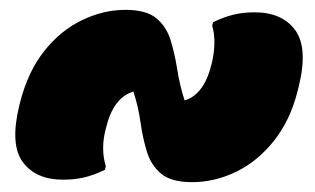

<svg xmlns="http://www.w3.org/2000/svg" viewBox="-20 -495 640 390"><path d="M370 -125Q328 -125 307.5 -142Q287 -159 278.5 -186.5Q270 -214 265.5 -246Q261 -278 251 -309Q210 -297 195 -234Q184 -193 195 -157L193 -150Q170 -139 150.5 -134.5Q131 -130 108 -130Q53 -130 26.5 -165.5Q0 -201 19 -280L21 -288Q37 -350 70 -391.5Q103 -433 146.5 -454Q190 -475 235 -475Q277 -475 297.5 -458Q318 -441 326.5 -413.5Q335 -386 340 -354Q345 -322 355 -291Q395 -303 410 -366Q415 -386 415.5 -406Q416 -426 411 -443L413 -450Q436 -461 455.5 -465.5Q475 -470 497 -470Q553 -470 579.5 -434Q606 -398 587 -320L585 -312Q570 -251 536.5 -209Q503 -167 459.5 -146Q416 -125 370 -125Z"/></svg>

Font: Recursive Mn Csl St Blk
Style: Italic
Weight: 900
Italic angle: -15°
Monospace: yes
Version: Version 1.079;hotconv 1.0.112;makeotfexe 2.5.65598; ttfautoh